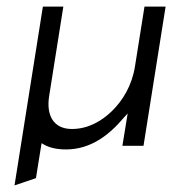

<svg xmlns="http://www.w3.org/2000/svg" viewBox="-20 -442 522 582"><path d="M89 98 106 -8 113 -4C130 6 153 11 180 11C256 11 312 -34 355 -85L367 -98L351 0H415L482 -422H418L389 -240C380 -183 352 -137 319 -105C289 -76 248 -51 198 -51C140 -51 120 -95 129 -151L172 -422H110L24 120Z"/></svg>

Font: Charger Pro
Style: LitObl
Weight: 300
Designer: Jasper
Foundry: Cannot Into Space Fonts
Version: Version 1.09